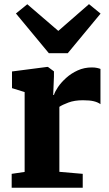

<svg xmlns="http://www.w3.org/2000/svg" viewBox="-20 -884 514 904"><path d="M35 0V-65.5L96 -74.5V-450.5L36.5 -469V-547.5L202.5 -569H205.5L234 -548V-524L230.5 -437H234Q238.5 -452.5 253.2 -474.2Q268 -496 291.5 -517.2Q315 -538.5 345.8 -552.5Q376.5 -566.5 412.5 -566.5Q426.5 -566.5 436.8 -564.2Q447 -562 453 -559.5V-393.5Q441 -402.5 422 -407.2Q403 -412 370.5 -412Q330.5 -412 302 -401.2Q273.5 -390.5 259.5 -381V-75L369.5 -65.5V0ZM108.5 -864 254.5 -738.5 399 -864.5 453.5 -820 299 -633.5H210L55 -820.5Z"/></svg>

Font: Merriweather Black
Style: Regular
Weight: 900
Designer: Eben Sorkin
Foundry: Eben Sorkin
Version: Version 2.200;gftools[0.9.31]